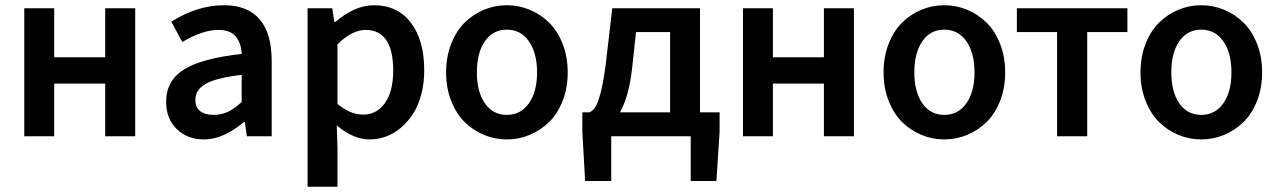

<svg xmlns="http://www.w3.org/2000/svg" viewBox="-20 -523 4906 737"><path d="M73.2 0V-491.2H188V-303.2H383.8V-491.2H499V0H383.8V-202.1H188V0Z M763.7 12.2Q699.2 12.2 658.4 -27.6Q617.7 -67.4 617.7 -131.8Q617.7 -213.4 686.3 -256.3Q754.9 -299.3 907.7 -315.9Q906.2 -357.4 885 -382.8Q863.8 -408.2 817.9 -408.2Q758.3 -408.2 679.7 -361.8L637.7 -439.9Q737.8 -502.9 839.8 -502.9Q930.7 -502.9 976.8 -448.7Q1022.9 -394.5 1022.9 -290V0H927.7L919.9 -54.2H916Q835.9 12.2 763.7 12.2ZM799.8 -82Q829.6 -82 855 -94Q880.4 -106 907.7 -131.8V-235.8Q810.1 -224.1 770 -201.4Q730 -178.7 730 -140.1Q730 -110.4 748.8 -96.2Q767.6 -82 799.8 -82Z M1160.6 193.8V-491.2H1255.4L1263.2 -439H1267.6Q1342.3 -502.9 1415.5 -502.9Q1506.3 -502.9 1557.4 -435.5Q1608.4 -368.2 1608.4 -252.9Q1608.4 -203.6 1597.2 -160.9Q1585.9 -118.2 1565.9 -86.9Q1545.9 -55.7 1519.3 -33Q1492.7 -10.3 1461.9 1Q1431.2 12.2 1398.4 12.2Q1335.9 12.2 1272.5 -42L1275.4 40V193.8ZM1374.5 -83Q1425.3 -83 1457.3 -127.2Q1489.3 -171.4 1489.3 -252Q1489.3 -408.2 1383.3 -408.2Q1332 -408.2 1275.4 -353V-124Q1325.2 -83 1374.5 -83Z M1925.3 12.2Q1879.4 12.2 1837.4 -5.4Q1795.4 -22.9 1763.2 -54.9Q1731 -86.9 1711.7 -136.2Q1692.4 -185.5 1692.4 -245.1Q1692.4 -304.7 1711.7 -354.2Q1731 -403.8 1763.2 -435.8Q1795.4 -467.8 1837.4 -485.4Q1879.4 -502.9 1925.3 -502.9Q1971.7 -502.9 2013.7 -485.4Q2055.7 -467.8 2088.1 -435.8Q2120.6 -403.8 2139.9 -354.2Q2159.2 -304.7 2159.2 -245.1Q2159.2 -185.5 2139.9 -136.2Q2120.6 -86.9 2088.1 -54.9Q2055.7 -22.9 2013.7 -5.4Q1971.7 12.2 1925.3 12.2ZM1925.3 -82Q1979 -82 2010.3 -126.5Q2041.5 -170.9 2041.5 -245.1Q2041.5 -319.8 2010.3 -364.5Q1979 -409.2 1925.3 -409.2Q1872.1 -409.2 1841.3 -364.7Q1810.5 -320.3 1810.5 -245.1Q1810.5 -170.9 1841.3 -126.5Q1872.1 -82 1925.3 -82Z M2406.2 -259.8Q2393.6 -149.9 2359.4 -91.8H2552.2V-399.9H2421.4ZM2326.2 0V171.9H2226.1L2215.3 -17.1V-91.8H2243.2Q2257.3 -99.1 2266.8 -114.7Q2276.4 -130.4 2286.9 -172.4Q2297.4 -214.4 2306.2 -285.2L2330.1 -491.2H2667V-91.8H2742.2V-17.1L2730 171.9H2631.3V0Z M2832 0V-491.2H2946.8V-303.2H3142.6V-491.2H3257.8V0H3142.6V-202.1H2946.8V0Z M3604.5 12.2Q3558.6 12.2 3516.6 -5.4Q3474.6 -22.9 3442.4 -54.9Q3410.2 -86.9 3390.9 -136.2Q3371.6 -185.5 3371.6 -245.1Q3371.6 -304.7 3390.9 -354.2Q3410.2 -403.8 3442.4 -435.8Q3474.6 -467.8 3516.6 -485.4Q3558.6 -502.9 3604.5 -502.9Q3650.9 -502.9 3692.9 -485.4Q3734.9 -467.8 3767.3 -435.8Q3799.8 -403.8 3819.1 -354.2Q3838.4 -304.7 3838.4 -245.1Q3838.4 -185.5 3819.1 -136.2Q3799.8 -86.9 3767.3 -54.9Q3734.9 -22.9 3692.9 -5.4Q3650.9 12.2 3604.5 12.2ZM3604.5 -82Q3658.2 -82 3689.5 -126.5Q3720.7 -170.9 3720.7 -245.1Q3720.7 -319.8 3689.5 -364.5Q3658.2 -409.2 3604.5 -409.2Q3551.3 -409.2 3520.5 -364.7Q3489.7 -320.3 3489.7 -245.1Q3489.7 -170.9 3520.5 -126.5Q3551.3 -82 3604.5 -82Z M4037.6 0V-399.9H3883.3V-491.2H4307.6V-399.9H4153.3V0Z M4590.8 12.2Q4544.9 12.2 4502.9 -5.4Q4460.9 -22.9 4428.7 -54.9Q4396.5 -86.9 4377.2 -136.2Q4357.9 -185.5 4357.9 -245.1Q4357.9 -304.7 4377.2 -354.2Q4396.5 -403.8 4428.7 -435.8Q4460.9 -467.8 4502.9 -485.4Q4544.9 -502.9 4590.8 -502.9Q4637.2 -502.9 4679.2 -485.4Q4721.2 -467.8 4753.7 -435.8Q4786.1 -403.8 4805.4 -354.2Q4824.7 -304.7 4824.7 -245.1Q4824.7 -185.5 4805.4 -136.2Q4786.1 -86.9 4753.7 -54.9Q4721.2 -22.9 4679.2 -5.4Q4637.2 12.2 4590.8 12.2ZM4590.8 -82Q4644.5 -82 4675.8 -126.5Q4707 -170.9 4707 -245.1Q4707 -319.8 4675.8 -364.5Q4644.5 -409.2 4590.8 -409.2Q4537.6 -409.2 4506.8 -364.7Q4476.1 -320.3 4476.1 -245.1Q4476.1 -170.9 4506.8 -126.5Q4537.6 -82 4590.8 -82Z"/></svg>

Font: Source Sans 3 Semibold
Style: Regular
Weight: 600
Designer: Paul D. Hunt
Foundry: Adobe
Version: Version 3.052;hotconv 1.1.0;makeotfexe 2.6.0